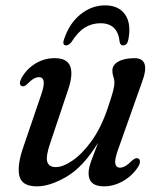

<svg xmlns="http://www.w3.org/2000/svg" viewBox="-20 -668 579 698"><path d="M482 -92Q488.5 -89.5 488.8 -81.2Q489 -73 483 -63Q462.5 -30 428.2 -10.2Q394 9.5 358 9.5Q302 9.5 302 -38Q302 -56.5 311.8 -83.5Q321.5 -110.5 336.5 -149Q283 -61.5 222.5 -26Q162 9.5 114.5 9.5Q58.5 9.5 50.2 -29.5Q42 -68.5 65 -134L128.5 -320Q141.5 -357 138.8 -372.2Q136 -387.5 122 -387.5Q112.5 -387.5 102.8 -382Q93 -376.5 78.5 -362Q66.5 -351 59 -355Q46 -361 58.5 -385Q76.5 -417 108.5 -436.8Q140.5 -456.5 179 -456.5Q224 -456.5 235.2 -427Q246.5 -397.5 228 -343L162.5 -147.5Q146 -99.5 151.8 -80Q157.5 -60.5 183 -60.5Q208.5 -60.5 243.5 -84.2Q278.5 -108 312.8 -155.2Q347 -202.5 371 -273Q386 -317 391 -336.5Q396 -356 396 -367.5Q396 -379 392.2 -389Q388.5 -399 388.5 -411.5Q388.5 -432 410.2 -444.2Q432 -456.5 469 -456.5Q529.5 -456.5 495.5 -367.5L411.5 -130.5Q396.5 -90 399 -74.2Q401.5 -58.5 416.5 -58.5Q425 -58.5 435.5 -64.2Q446 -70 461.5 -85.5Q474.5 -96 482 -92ZM345 -583.5Q314 -583.5 288.2 -567.5Q262.5 -551.5 240 -515.5Q230 -503 221 -503Q205.5 -503 212.5 -524Q231.5 -582.5 272.2 -615.5Q313 -648.5 362 -648.5Q411.5 -648.5 434.8 -615.2Q458 -582 446.5 -523.5Q442.5 -503 427.5 -503Q417.5 -503 415 -515.5Q408.5 -583.5 345 -583.5Z"/></svg>

Font: Fraunces 72pt Soft
Style: Italic
Weight: 400
Italic angle: -16°
Version: Version 1.000;[b76b70a41]